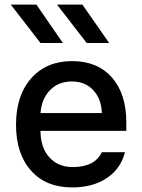

<svg xmlns="http://www.w3.org/2000/svg" viewBox="-20 -809 622 839"><path d="M157 -315H425Q423 -377 387.5 -415Q352 -453 294 -453Q236 -453 199 -415.5Q162 -378 157 -315ZM425 -144H526Q508 -72 447 -31Q386 10 295 10Q181 10 115.5 -63.5Q50 -137 50 -264Q50 -392 116.5 -467Q183 -542 295 -542Q406 -542 469 -470.5Q532 -399 532 -274V-237H157V-231Q159 -161 197 -120Q235 -79 298 -79Q394 -79 425 -144ZM255 -621H157L27 -789H139ZM457 -621H359L229 -789H340Z"/></svg>

Font: Manrope Medium
Style: Medium
Weight: 500
Designer: Mikhail Sharanda
Foundry: Mikhail Sharanda
Version: Version 4.000;hotconv 1.0.109;makeotfexe 2.5.65596